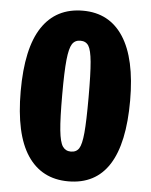

<svg xmlns="http://www.w3.org/2000/svg" viewBox="-52 -736 625 797"><g transform="rotate(5 261.0 -337.5)"><path d="M489 -338Q489 18 262 18Q151 18 92 -70.5Q33 -159 33 -338Q33 -517 91.5 -605Q150 -693 262 -693Q372 -693 430.5 -603Q489 -513 489 -338ZM206 -338Q206 -239 211 -190Q216 -141 228 -123.5Q240 -106 262 -106Q285 -106 296 -123Q307 -140 311.5 -188.5Q316 -237 316 -338Q316 -436 311.5 -484.5Q307 -533 296 -550.5Q285 -568 262 -568Q239 -568 227.5 -550Q216 -532 211 -483.5Q206 -435 206 -338Z"/></g></svg>

Font: Fira Sans Compressed ExtraBold
Style: Regular
Weight: 800
Width: 1
Designer: bBox Type GmbH & Carrois Corporate GbR & Edenspiekermann AG
Foundry: bBox Type GmbH & Carrois Corporate GbR & Edenspiekermann AG
Version: Version 4.301